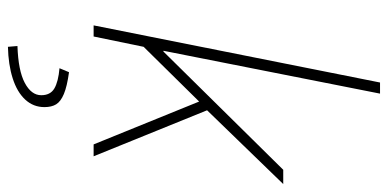

<svg xmlns="http://www.w3.org/2000/svg" viewBox="-267 -495 978 484"><g transform="rotate(90 222.0 -253.0)"><path d="M44 0 188 -722H216L108 -176H110L408 -478H444L258 -286L374 0H344L236 -266L98 -126L72 0ZM98 216 96 192Q158 190 189 173.5Q220 157 220 132Q220 109 203 99Q186 89 152 86L162 62Q198 67 217 75Q236 83 243 94.5Q250 106 250 124Q250 152 231 172.5Q212 193 177.5 204Q143 215 98 216Z"/></g></svg>

Font: Source Sans 3
Style: Italic
Weight: 200
Italic angle: -11°
Designer: Paul D. Hunt
Foundry: Adobe
Version: Version 3.046;hotconv 1.0.118;makeotfexe 2.5.65603